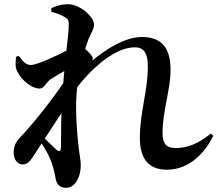

<svg xmlns="http://www.w3.org/2000/svg" viewBox="-20 -832 1040 913"><path d="M272 -294C270 -228 271 -166 270 -131C269 -112 261 -109 247 -121C237 -131 214 -153 193 -173ZM983 -197C925 -151 875 -128 815 -128C771 -128 753 -148 753 -200C753 -304 791 -406 791 -499C791 -599 753 -656 655 -656C577 -656 489 -602 419 -544C420 -547 421 -551 421 -555C421 -564 403 -584 385 -599C391 -618 396 -634 401 -646C414 -678 427 -693 427 -716C427 -753 359 -812 304 -812C275 -812 250 -805 224 -793V-776C251 -769 271 -760 286 -752C304 -742 307 -736 307 -714C307 -692 302 -646 296 -591C243 -564 157 -523 126 -523C103 -523 87 -542 70 -566L56 -562C55 -545 52 -521 57 -505C70 -463 124 -411 169 -411C190 -411 200 -440 220 -455C234 -464 260 -479 286 -494C284 -475 282 -456 281 -437C211 -334 120 -224 74 -177C54 -156 45 -134 45 -105C45 -70 67 -49 89 -50C114 -50 129 -74 147 -102L178 -150C197 -122 213 -91 222 -68C233 -39 239 -13 244 14C248 42 261 61 296 61C334 61 364 14 364 -45C364 -73 357 -100 353 -140C346 -202 338 -303 344 -384C345 -394 346 -405 347 -417C429 -523 535 -607 620 -607C669 -607 683 -574 683 -513C683 -403 645 -296 645 -176C645 -70 693 -25 774 -25C884 -25 958 -111 994 -186Z"/></svg>

Font: Source Han Serif
Style: Bold
Weight: 700
Designer: Ryoko NISHIZUKA 西塚涼子 (kana & ideographs); Frank Grießhammer (Latin, Greek & Cyrillic); Wenlong ZHANG 张文龙 (bopomofo); San
Foundry: Adobe Systems Incorporated
Version: Version 1.001;PS 1.001;hotconv 16.6.54;makeotf.lib2.5.65590